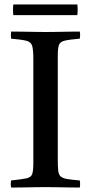

<svg xmlns="http://www.w3.org/2000/svg" viewBox="-20 -843 410 864"><path d="M240 -589V-124Q240 -93 242 -75Q244 -57 253 -49Q262 -41 282 -37.5Q302 -34 339 -31Q342 -15 339 1Q319 1 290 0.5Q261 0 232.5 -0.5Q204 -1 185 -1Q166 -1 137.5 -0.5Q109 0 80.5 0.5Q52 1 30 1Q27 -14 30 -31Q78 -36 99 -40.5Q120 -45 125 -60Q130 -75 130 -111V-576Q130 -618 125 -636Q120 -654 99 -659.5Q78 -665 30 -669Q28 -684 30 -701Q51 -701 80.5 -700.5Q110 -700 139 -699.5Q168 -699 187 -699Q206 -699 234 -699.5Q262 -700 291 -700.5Q320 -701 339 -701Q342 -686 339 -669Q292 -665 271 -660Q250 -655 245 -640Q240 -625 240 -589ZM40 -823H328Q331 -799 328 -775H40Q37 -799 40 -823Z"/></svg>

Font: Tiro Devanagari Hindi
Style: Regular
Weight: 400
Designer: Devanagari: John Hudson & Fiona Ross. Latin: John Hudson.
Foundry: Tiro Typeworks Ltd.
Version: Version 1.52